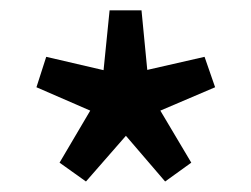

<svg xmlns="http://www.w3.org/2000/svg" viewBox="-20 -754 488 373"><path d="M147 -401.4 95.7 -438 155.3 -539.1 50.8 -584.5 69.8 -643.6 181.2 -617.7 192.9 -733.9H254.9L266.1 -618.2L377.4 -643.6L397.9 -584.5L291.5 -539.1L351.6 -438L300.8 -401.4L224.6 -490.2Z"/></svg>

Font: Akatab
Style: Bold
Weight: 700
Designer: SIL Global
Foundry: SIL Global
Version: Version 4.100